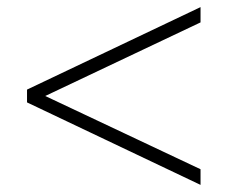

<svg xmlns="http://www.w3.org/2000/svg" viewBox="-20 -557 640 540"><path d="M544 -37 56 -269V-305L544 -537V-494L84 -276V-298L544 -81Z"/></svg>

Font: Nunito Sans 12pt ExtraLight 12pt ExtraLight
Style: Regular
Weight: 250
Version: Version 3.101;gftools[0.9.27]